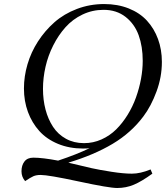

<svg xmlns="http://www.w3.org/2000/svg" viewBox="-20 -731 825 955"><path d="M86.9 121.1Q86.9 91.3 101.6 72.3Q116.2 53.2 146 53.2Q191.4 53.2 269 67.9Q361.8 37.1 425.8 5.9Q418 7.8 393.1 7.8Q324.7 7.8 268.6 -15.4Q212.4 -38.6 175.8 -79.1Q139.2 -119.6 119.1 -173.8Q99.1 -228 99.1 -291Q99.1 -351.1 116.7 -411.1Q134.3 -471.2 168.9 -524.9Q203.6 -578.6 251 -620.4Q298.3 -662.1 362.5 -686.5Q426.8 -710.9 498 -710.9Q565.4 -710.9 620.4 -689Q675.3 -667 710.9 -628.2Q746.6 -589.4 765.9 -536.9Q785.2 -484.4 785.2 -422.9Q785.2 -348.1 758.5 -275.9Q731.9 -203.6 693.8 -152.8Q632.8 -70.8 540.3 -15.6Q447.8 39.6 319.8 78.1Q396 96.7 435.8 105.5Q475.6 114.3 534.9 123.5Q594.2 132.8 636.2 132.8Q677.7 132.8 729 111.8L737.8 132.8Q684.6 171.4 645.8 187.7Q606.9 204.1 563 204.1Q522.5 204.1 371.6 171.6Q220.7 139.2 182.1 139.2Q160.6 139.2 146.2 145.5Q131.8 151.9 105 169.9Q86.9 148.9 86.9 121.1ZM193.8 -289.1Q193.8 -233.9 206.5 -185.8Q219.2 -137.7 243.9 -100.1Q268.6 -62.5 308.1 -40.8Q347.7 -19 397.9 -19Q443.8 -19 485.1 -37.6Q526.4 -56.2 557.9 -87.4Q589.4 -118.7 614.7 -159.7Q640.1 -200.7 656.5 -246.6Q672.9 -292.5 681.4 -338.9Q689.9 -385.3 689.9 -428.2Q689.9 -499.5 669.7 -555.7Q649.4 -611.8 604.5 -647Q559.6 -682.1 495.1 -682.1Q439.5 -682.1 390.4 -658.7Q341.3 -635.3 305.9 -595.7Q270.5 -556.2 244.9 -505.4Q219.2 -454.6 206.5 -399.2Q193.8 -343.8 193.8 -289.1Z"/></svg>

Font: Dehuti
Style: Bold-Italic
Weight: 700
Version: Version 1.2